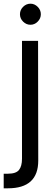

<svg xmlns="http://www.w3.org/2000/svg" viewBox="-24 -771 299 1039"><path d="M141 -637Q118 -637 101 -654Q84 -671 84 -694Q84 -717 101 -734Q118 -751 141 -751Q163 -751 180 -734Q197 -717 197 -694Q197 -671 180 -654Q163 -637 141 -637ZM-4 248V169H19Q63 169 79 148.5Q95 128 95 88V-550H182L183 98Q183 248 19 248Z"/></svg>

Font: Oakes Grotesk
Style: Regular
Weight: 400
Designer: Samuel Oakes
Foundry: Samuel Oakes
Version: Version 1.000;PS 001.000;hotconv 1.0.88;makeotf.lib2.5.64775